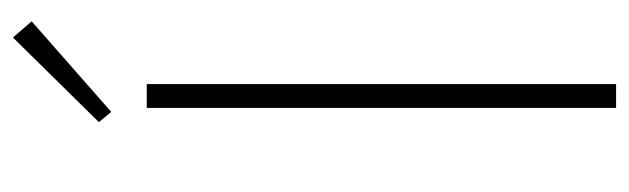

<svg xmlns="http://www.w3.org/2000/svg" viewBox="-358 -615 973 297"><g transform="rotate(-90 128.5 -466.5)"><path d="M110 0H147V-726H110ZM104 -781 244 -904 219 -933 88 -800Z"/></g></svg>

Font: Noto Sans CJK Thin
Style: Regular
Weight: 100
Designer: Ryoko NISHIZUKA (kana & ideographs); Paul D. Hunt (Latin, Greek & Cyrillic); Wenlong ZHANG (bopomofo); Sandoll Communica
Foundry: Adobe Systems Incorporated
Version: Version 1.000;PS 1;hotconv 1.0.78;makeotf.lib2.5.61930